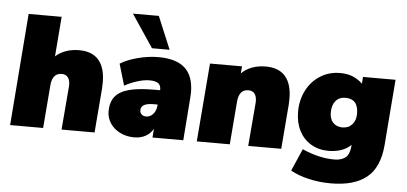

<svg xmlns="http://www.w3.org/2000/svg" viewBox="-59 -890 2552 1205"><g transform="rotate(5 1217.5 -287.5)"><path d="M581 -317Q581 -294 580 -282L557 0H349L372 -275Q374 -309 361 -328.5Q348 -348 320 -348Q262 -348 255 -272L233 0H25L80 -705H288L268 -454Q295 -479 333 -492.5Q371 -506 416 -506Q498 -506 539.5 -458Q581 -410 581 -317Z M1138 -302Q1138 -290 1136 -264L1116 0H922L926 -55Q909 -25 878.5 -8Q848 9 807 9Q758 9 718 -11Q678 -31 655.5 -65Q633 -99 633 -140Q633 -198 661 -233Q689 -268 748.5 -284Q808 -300 907 -300H944Q945 -330 928 -343Q911 -356 872 -356Q838 -356 795 -342.5Q752 -329 716 -309L676 -444Q719 -471 785.5 -488.5Q852 -506 916 -506Q1028 -506 1083 -456Q1138 -406 1138 -302ZM936 -204V-209H910Q831 -209 831 -164Q831 -148 842 -138Q853 -128 870 -128Q896 -128 914.5 -149Q933 -170 936 -204ZM732 -764H895L981 -558H870Z M1757 -317Q1757 -294 1756 -282L1733 0H1525L1548 -275Q1550 -309 1537 -328.5Q1524 -348 1496 -348Q1438 -348 1431 -272L1409 0H1201L1241 -494H1443L1439 -449Q1465 -476 1504.5 -491Q1544 -506 1592 -506Q1674 -506 1715.5 -458Q1757 -410 1757 -317Z M2410 -494 2377 -77Q2365 63 2286 126Q2207 189 2062 189Q1988 189 1922 173.5Q1856 158 1807 131L1868 -9Q1974 38 2070 38Q2115 38 2140.5 17.5Q2166 -3 2170 -53L2171 -63Q2119 -13 2029 -13Q1967 -13 1919 -41.5Q1871 -70 1844.5 -121.5Q1818 -173 1818 -241Q1818 -314 1848.5 -374.5Q1879 -435 1934.5 -470.5Q1990 -506 2060 -506Q2106 -506 2140 -492Q2174 -478 2202 -451L2205 -494ZM2188 -261Q2188 -354 2107 -354Q2068 -354 2045.5 -327.5Q2023 -301 2023 -253Q2023 -213 2045 -190Q2067 -167 2104 -167Q2142 -167 2165 -193Q2188 -219 2188 -261Z"/></g></svg>

Font: Nunito Sans Heavy Heavy
Style: Italic
Weight: 400
Italic angle: -4.541°
Designer: Vernon Adams
Foundry: Vernon Adams
Version: Version 2.002